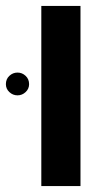

<svg xmlns="http://www.w3.org/2000/svg" viewBox="-54 -626 376 646"><path d="M216.8 -606V0H85V-606ZM-34.2 -342.8Q-34.2 -359.9 -22.5 -370.8Q-10.7 -381.8 4.9 -381.8Q20.5 -381.8 32.2 -370.8Q43.9 -359.9 43.9 -342.8Q43.9 -327.1 32.2 -316.2Q20.5 -305.2 4.9 -305.2Q-10.7 -305.2 -22.5 -316.2Q-34.2 -327.1 -34.2 -342.8Z"/></svg>

Font: Arimo
Style: Bold
Weight: 700
Designer: Steve Matteson
Foundry: Monotype Imaging Inc.
Version: Version 1.33